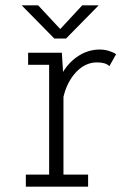

<svg xmlns="http://www.w3.org/2000/svg" viewBox="-20 -697 490 717"><path d="M348.5 -677 226.5 -553H183L61 -677H122.5L205 -588.5L287 -677ZM217 -45H309V0H76.5V-45H163.5V-455H85V-500H211L215.5 -428.5Q239 -467 275 -489.5Q311 -512 352.5 -512Q371.5 -512 388.8 -506.2Q406 -500.5 413.5 -494.5L388.5 -450Q374.5 -464 342.5 -464Q298.5 -464 264.5 -428Q230.5 -392 217 -335.5Z"/></svg>

Font: League Mono Condensed UltraLight
Style: Regular
Weight: 200
Width: 1
Designer: Tyler Finck
Foundry: The League of Moveable Type / Tyler Finck
Version: Version 2.210